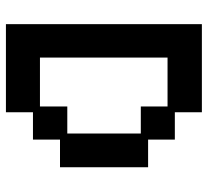

<svg xmlns="http://www.w3.org/2000/svg" viewBox="-46 -626 685 632"><g transform="rotate(90 296.0 -310.5)"><path d="M60 12V-633H350V-544H440V-456H531V-166H440V-77H350V12ZM170 -100H331V-190H420V-432H331V-520H170Z"/></g></svg>

Font: Pixelify Sans Medium
Style: Regular
Weight: 500
Designer: Stefie Justprince
Foundry: Typecalism Foundryline
Version: Version 1.000;February 13, 2025;FontCreator 15.0.0.3015 64-b